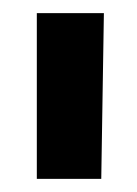

<svg xmlns="http://www.w3.org/2000/svg" viewBox="-20 -751 209 292"><path d="M138 -731Q137 -668 136 -605.5Q135 -543 134 -479H36V-731Z"/></svg>

Font: Reem Kufi Fun Medium
Style: Regular
Weight: 500
Designer: Khaled Hosny
Version: Version 1.005